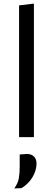

<svg xmlns="http://www.w3.org/2000/svg" viewBox="-20 -762 294 1067"><path d="M86 0V-732L168.5 -742V0ZM59.5 285Q79.5 257 84.5 229.8Q89.5 202.5 89.5 162.5V96.5L131 93.5Q157 94.5 170 109.2Q183 124 183 146Q183 185 160.5 222.8Q138 260.5 99.5 283.5Z"/></svg>

Font: Heraclito
Style: Regular
Weight: 400
Designer: Kostas Bartsokas (font) & Cristiano Sobral (main changes)
Foundry: Kostas Bartsokas (font) & Cristiano Sobral (main changes)
Version: Version 1.00;July 8, 2020;FontCreator 13.0.0.2655 64-bit